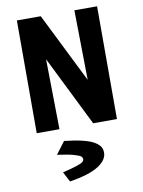

<svg xmlns="http://www.w3.org/2000/svg" viewBox="-102 -724 818 1098"><g transform="rotate(-10 307.0 -175.0)"><path d="M206.1 0H74.2V-654.8H212.9L414.1 -250L408.2 -654.8H540V0H401.9L200.2 -407.2ZM213.9 305.2 184.1 248V246.1Q236.8 233.9 265.1 224.4Q293.5 214.8 301.8 207.8Q310.1 200.7 310.1 191.9Q310.1 182.6 302 175.5Q293.9 168.5 261 159.2Q228 149.9 168 142.1V140.1L220.2 70.8Q283.2 77.6 325.9 88.1Q368.7 98.6 391.8 112.3Q415 126 424.6 141.1Q434.1 156.2 434.1 175.8Q434.1 218.8 381.6 252.4Q329.1 286.1 213.9 305.2Z"/></g></svg>

Font: IntelOne Mono Bold
Style: Regular
Weight: 700
Designer: Fred Shallcrass
Foundry: Frere-Jones Type LLC
Version: Version 1.200;hotconv 1.1.0;makeotfexe 2.6.0;FJTRelease1.2